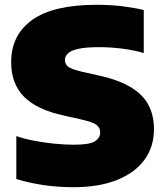

<svg xmlns="http://www.w3.org/2000/svg" viewBox="-20 -770 688 800"><path d="M287 10Q219 10 158.8 0.8Q98.5 -8.5 48 -24V-203Q81 -191.5 123 -183.5Q165 -175.5 208 -171.2Q251 -167 287 -167Q353.5 -167 375.5 -181.2Q397.5 -195.5 397.5 -218.5Q397.5 -238 382 -249.8Q366.5 -261.5 315.5 -273L246.5 -288.5Q132.5 -313 79.5 -367.5Q26.5 -422 26.5 -510.5Q26.5 -625 114.8 -687.5Q203 -750 382 -750Q441 -750 491.2 -743.8Q541.5 -737.5 579 -728V-549Q543.5 -560 493.2 -566.8Q443 -573.5 392.5 -573.5Q335.5 -573.5 305 -566.2Q274.5 -559 262.5 -547Q250.5 -535 250.5 -520.5Q250.5 -503 263.5 -492.5Q276.5 -482 318 -472L387 -456.5Q470.5 -438.5 522.2 -408.2Q574 -378 597.8 -334Q621.5 -290 621.5 -232Q621.5 -157.5 581.2 -103.2Q541 -49 466 -19.5Q391 10 287 10Z"/></svg>

Font: Encode Sans SemiExpanded Black
Style: Regular
Weight: 900
Width: 6
Designer: Multiple Designers
Foundry: Impallari Type
Version: Version 3.002